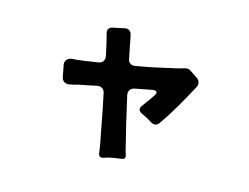

<svg xmlns="http://www.w3.org/2000/svg" viewBox="-88 -720 1175 906"><g transform="rotate(15 500.0 -267.5)"><path d="M454 26 451 3Q448 -14 444.5 -34Q441 -54 436 -77L417 -177L401 -254Q399 -268 388 -275.5Q377 -283 363 -280Q339 -275 317 -270.5Q295 -266 275 -262Q254 -256 237 -253Q221 -249 209.5 -256Q198 -263 195 -279L185 -331Q181 -348 189.5 -359Q198 -370 215 -372Q246 -374 277 -378.5Q308 -383 339 -388Q354 -390 361.5 -400.5Q369 -411 366 -426Q355 -481 342 -530Q334 -557 362 -564L419 -576Q432 -579 441 -572.5Q450 -566 453 -553Q455 -540 459 -523L475 -442Q477 -428 487.5 -421Q498 -414 512 -417Q559 -425 604.5 -434.5Q650 -444 696 -455Q723 -461 741 -467Q758 -472 771 -462L807 -438Q818 -430 820.5 -419Q823 -408 818 -397Q789 -343 758.5 -290Q728 -237 693 -187Q684 -174 670 -174Q661 -174 652 -180Q646 -184 639.5 -187.5Q633 -191 625 -196Q618 -199 611.5 -202.5Q605 -206 600 -208Q575 -221 591 -243Q596 -250 601.5 -257.5Q607 -265 613 -273L635 -305Q645 -319 640.5 -325Q636 -331 620 -329L537 -313Q522 -310 515 -299.5Q508 -289 511 -274L529 -196Q535 -168 541 -143Q547 -118 553 -95L572 -17L578 2Q583 21 563 23Q542 26 520 29.5Q498 33 478 41Q457 46 454 26Z"/></g></svg>

Font: Higure Gothic Black
Style: Regular
Weight: 900
Designer: Yoshimichi Ohira
Foundry: Positype
Version: Version 1.000